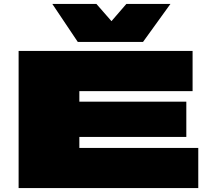

<svg xmlns="http://www.w3.org/2000/svg" viewBox="-20 -960 1075 980"><path d="M75 0V-700H963V-495H385V-441H931V-261H385V-205H992V0ZM850 -940 710 -746H377L247 -940H472L549 -852L625 -940Z"/></svg>

Font: Georama ExtraExtended Black
Style: Regular
Weight: 900
Width: 8
Designer: Jean-Baptiste Levee
Foundry: Production Type
Version: Version 1.000